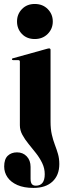

<svg xmlns="http://www.w3.org/2000/svg" viewBox="-40 -692 318 942"><path d="M208 -95Q208 -59 214.2 -31.8Q220.5 -4.5 229.2 18.2Q238 41 244.5 63.5Q251 86 251 113Q251 167.5 217.5 198.8Q184 230 124.5 230Q77.5 230 45.2 215.8Q13 201.5 -3.2 177.8Q-19.5 154 -19.5 125Q-19.5 89 -2 72.2Q15.5 55.5 43.5 55.5Q72.5 55.5 91.2 75.2Q110 95 110 127V184.5Q110 203 116.2 211Q122.5 219 136 219Q157.5 219 168.5 205Q179.5 191 179.5 162.5Q179.5 134 167.2 108.5Q155 83 136.8 59.8Q118.5 36.5 100.2 14.2Q82 -8 69.8 -30.5Q57.5 -53 57.5 -77.5V-389.5Q57.5 -393.5 55.5 -395.2Q53.5 -397 49.5 -397H24Q20.5 -397.5 19.5 -398.5Q18.5 -399.5 18.5 -401.5Q18.5 -403.5 19.8 -404.5Q21 -405.5 23 -406L188.5 -452Q194 -453.5 196.2 -454Q198.5 -454.5 201.5 -454.5Q204.5 -454.5 206.2 -452.5Q208 -450.5 208 -447.5ZM130.5 -500.5Q91.5 -500.5 67.5 -525.5Q43.5 -550.5 43.5 -586.5Q43.5 -622.5 67.8 -647.5Q92 -672.5 130.5 -672.5Q169.5 -672.5 194.2 -647.5Q219 -622.5 219 -586.5Q219 -550.5 194 -525.5Q169 -500.5 130.5 -500.5Z"/></svg>

Font: Fraunces 120pt
Style: Bold
Weight: 700
Version: Version 1.000;[b76b70a41]